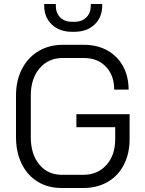

<svg xmlns="http://www.w3.org/2000/svg" viewBox="-20 -932 724 960"><path d="M60 -246V-454Q60 -529 89.5 -586.5Q119 -644 172 -676Q225 -708 294 -708H400Q466 -708 516.5 -680Q567 -652 595 -601Q623 -550 623 -484H551Q551 -555 509.5 -598.5Q468 -642 400 -642H294Q222 -642 178 -590.5Q134 -539 134 -454V-246Q134 -161 176.5 -109.5Q219 -58 289 -58H397Q468 -58 512 -107Q556 -156 556 -236V-296H362V-361H628V-236Q628 -164 599.5 -108.5Q571 -53 518.5 -22.5Q466 8 397 8H289Q220 8 168.5 -23.5Q117 -55 88.5 -113Q60 -171 60 -246ZM201 -904V-912H259V-904Q259 -867 281 -845Q303 -823 340 -823H352Q389 -823 411.5 -845Q434 -867 434 -904V-912H491V-904Q491 -845 452.5 -809Q414 -773 352 -773H340Q278 -773 239.5 -809Q201 -845 201 -904Z"/></svg>

Font: Stavian Regular
Style: Regular
Weight: 400
Version: Version 1.000; ttfautohint (v1.6)